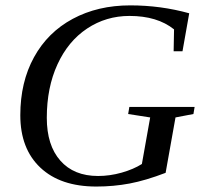

<svg xmlns="http://www.w3.org/2000/svg" viewBox="-20 -682 762 711"><path d="M336.9 8.8Q203.6 8.8 129.4 -61.3Q55.2 -131.3 55.2 -255.4Q55.2 -377.9 106 -470.2Q156.7 -562.5 249.5 -612.3Q342.3 -662.1 462.4 -662.1Q575.2 -662.1 680.7 -632.8L655.8 -492.2H623L624.5 -573.2Q562.5 -623 459.5 -623Q373 -623 302.7 -576.4Q232.4 -529.8 192.9 -443.8Q153.3 -357.9 153.3 -245.6Q153.3 -144 203.4 -87.2Q253.4 -30.3 343.3 -30.3Q386.7 -30.3 430.7 -42.7Q474.6 -55.2 505.4 -74.7L536.1 -247.1L454.6 -259.8L459 -286.1H700.7L696.3 -259.8L629.9 -247.1L593.3 -42Q519.5 -13.7 460 -2.4Q400.4 8.8 336.9 8.8Z"/></svg>

Font: Tinos
Style: Italic
Weight: 400
Italic angle: -16.333°
Designer: Steve Matteson
Foundry: Monotype Imaging Inc.
Version: Version 1.32